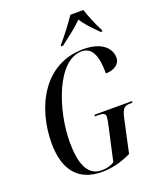

<svg xmlns="http://www.w3.org/2000/svg" viewBox="-170 -1045 948 1155"><g transform="rotate(-20 303.5 -467.0)"><path d="M307 -792V-784H319C371 -824 423 -863 459 -900C482 -863 515 -829 560 -784H570L571 -792C552 -826 519 -903 507 -944H424C392 -898 345 -834 307 -792ZM280 10C344 10 405 -5 469 -36L515 -248C529 -313 546 -319 581 -319H593L595 -329H355L352 -319H375C407 -319 420 -313 420 -294C420 -280 416 -264 412 -243L363 -22C337 -5 309 0 282 0C186 0 158 -98 158 -225C158 -429 255 -714 411 -714C480 -714 504 -648 504 -539C555 -539 596 -565 596 -606C596 -673 536 -723 426 -723C167 -723 53 -478 53 -256C53 -86 128 10 280 10Z"/></g></svg>

Font: Noto Serif Display ExtraCondensed Medium
Style: Italic
Weight: 500
Width: 2
Italic angle: -12°
Designer: Monotype Design Team
Foundry: Monotype Imaging Inc.
Version: Version 2.009